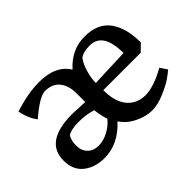

<svg xmlns="http://www.w3.org/2000/svg" viewBox="-92 -722 964 964"><g transform="rotate(-45 390.0 -240.5)"><path d="M376 -74Q298 11 200 11Q134 11 89.5 -23.5Q45 -58 45 -126Q45 -261 242 -261L330 -257V-320Q330 -373 304 -406Q278 -439 225 -439Q186 -438 100 -364Q71 -401 59 -460Q158 -492 237 -492Q354 -492 400 -417Q467 -492 560 -492Q653 -492 696 -433Q739 -374 739 -271L702 -235H436Q436 -153 472 -110Q508 -67 568.5 -67Q629 -67 715 -116L740 -78Q722 -63 699 -47Q676 -31 627.5 -10Q579 11 537.5 11Q496 11 449 -11.5Q402 -34 376 -74ZM546 -442Q499 -442 476 -423Q457 -397 446 -357Q435 -317 435 -287L640 -295Q640 -442 546 -442ZM333 -196Q289 -210 236 -210Q183 -210 158 -194Q143 -172 143 -135Q143 -98 165 -76Q187 -54 222.5 -54Q258 -54 293 -73Q328 -92 349 -119Q337 -158 333 -196Z"/></g></svg>

Font: Asul
Style: Regular
Weight: 400
Designer: Mariela Monsalve
Foundry: Mariela Monsalve
Version: Version 1.002